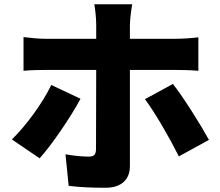

<svg xmlns="http://www.w3.org/2000/svg" viewBox="-20 -831 1040 906"><path d="M360 -365 222 -430C180 -343 103 -238 36 -173L167 -84C220 -142 312 -275 360 -365ZM796 -435 664 -363C710 -302 779 -183 824 -93L966 -171C926 -244 846 -371 796 -435ZM91 -656V-497C120 -500 164 -501 194 -501H434L433 -126C432 -100 423 -92 398 -92C374 -92 331 -95 289 -103L304 46C360 53 418 55 478 55C555 55 593 14 593 -47V-501H809C838 -501 882 -500 916 -497V-655C888 -651 839 -648 808 -648H593V-714C593 -741 601 -797 604 -811H425C429 -792 434 -743 434 -715V-648H194C163 -648 122 -652 91 -656Z"/></svg>

Font: ChiuKong Gothic MN Heavy
Style: Regular
Weight: 900
Designer: Ryoko NISHIZUKA 西塚涼子 (kana, bopomofo & ideographs); Paul D. Hunt (Latin, Greek & Cyrillic); Sandoll Communications 산돌커뮤니
Foundry: Adobe
Version: Version 1.300